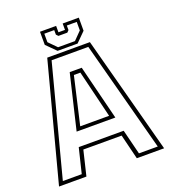

<svg xmlns="http://www.w3.org/2000/svg" viewBox="-151 -962 958 1074"><g transform="rotate(-20 328.0 -425.0)"><path d="M15 0 199.5 -700H453.5L640.5 0H478L441.5 -148H213.5L178 0ZM45.5 -21.5H158L194 -169.5H461.5L498.5 -21.5H610.5L436 -678H217.5ZM212.5 -255 290 -581H361.5L443 -255ZM241.5 -276H413.5L345 -558H306.5ZM267 -716 211 -772V-850H307V-812H346V-850H442V-772L386 -716ZM276.5 -734H377L423 -781V-831.5H364V-804.5L353 -793H300L289 -804.5V-831.5H230V-781Z"/></g></svg>

Font: Tourney ExtraLight
Style: Regular
Weight: 250
Designer: Tyler Finck
Foundry: Etcetera Type Co
Version: Version 1.015